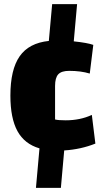

<svg xmlns="http://www.w3.org/2000/svg" viewBox="-20 -775 489 924"><path d="M289 -51 273 129H153L170 -61Q98 -82 64 -144Q30 -206 30 -315Q30 -440 74.5 -504Q119 -568 215 -578L231 -755H351L335 -576Q401 -569 429 -559L412 -421Q369 -434 313 -434Q276 -434 260.5 -417.5Q245 -401 245 -361V-200Q261 -196 296 -196Q366 -196 422 -222L439 -84Q369 -56 289 -51Z"/></svg>

Font: Changa Black
Style: Regular
Weight: 900
Designer: Eduardo Rodriguez Tunni
Foundry: Eduardo Rodriguez Tunni
Version: Version 2.001; ttfautohint (v1.5.10-5e6f)